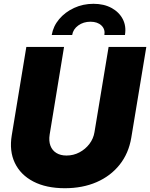

<svg xmlns="http://www.w3.org/2000/svg" viewBox="-20 -973 785 1004"><path d="M319.3 11.2Q221.7 11.2 154.5 -23.7Q87.4 -58.6 57.6 -121.1Q27.8 -183.6 41.5 -265.6L117.7 -727.5H314.9L239.7 -269.5Q234.4 -235.8 243.7 -211.2Q252.9 -186.5 274.7 -173.1Q296.4 -159.7 327.6 -159.7Q364.3 -159.7 395.5 -176.3Q426.8 -192.9 447.8 -220.7Q468.8 -248.5 474.1 -282.2L547.9 -727.5H745.1L666.5 -252.9Q652.8 -170.9 605.5 -111.6Q558.1 -52.2 484.9 -20.5Q411.6 11.2 319.3 11.2ZM468.8 -953.1Q523.4 -953.1 563.2 -931.4Q603 -909.7 622.1 -872.8Q641.1 -835.9 633.3 -790H525.9Q530.8 -820.3 510.3 -839.8Q489.7 -859.4 453.1 -859.4Q416 -859.4 389.2 -839.8Q362.3 -820.3 357.4 -790H250.5Q258.3 -835.9 289.3 -872.8Q320.3 -909.7 367.2 -931.4Q414.1 -953.1 468.8 -953.1Z"/></svg>

Font: Inter 28pt Black
Style: Italic
Weight: 900
Italic angle: -9.3988°
Designer: Rasmus Andersson
Foundry: rsms
Version: Version 4.001;git-66647c0bb